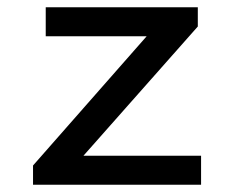

<svg xmlns="http://www.w3.org/2000/svg" viewBox="-20 -509 640 529"><path d="M71 0V-53L384 -409H106V-489H525V-436L210 -80H534V0Z"/></svg>

Font: TypoPRO Source Code Pro
Style: Regular
Weight: 500
Monospace: yes
Designer: Paul D. Hunt, Teo Tuominen
Foundry: Adobe Systems Incorporated
Version: Version 2.010;PS 1.0;hotconv 1.0.84;makeotf.lib2.5.63406